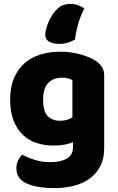

<svg xmlns="http://www.w3.org/2000/svg" viewBox="-20 -766 607 984"><path d="M270 -717Q287 -734 304 -740Q321 -746 341 -746Q361 -746 379.5 -739.5Q398 -733 412 -723Q391 -681 380 -641.5Q369 -602 364 -563Q348 -554 328.5 -547.5Q309 -541 287 -541Q252 -541 232 -552.5Q212 -564 212 -588Q212 -602 217 -620Q222 -638 230 -656Q238 -674 248.5 -690Q259 -706 270 -717ZM354 -37Q334 -29 309.5 -24.5Q285 -20 255 -20Q210 -20 169.5 -32.5Q129 -45 98.5 -73.5Q68 -102 50 -147Q32 -192 32 -257Q32 -317 50.5 -362.5Q69 -408 102.5 -439Q136 -470 184 -485.5Q232 -501 291 -501Q319 -501 346 -497Q373 -493 396.5 -486Q420 -479 439 -471Q458 -463 471 -454Q491 -440 502.5 -422.5Q514 -405 514 -378V-7Q514 46 494.5 84.5Q475 123 440.5 148.5Q406 174 359.5 186Q313 198 260 198Q206 198 165 189.5Q124 181 100 165Q64 141 64 97Q64 74 73.5 55Q83 36 95 27Q124 43 160.5 54Q197 65 237 65Q290 65 322 47Q354 29 354 -11ZM287 -147Q307 -147 322.5 -151.5Q338 -156 351 -164V-356Q340 -361 328.5 -364.5Q317 -368 298 -368Q255 -368 228 -341.5Q201 -315 201 -256Q201 -193 225.5 -170Q250 -147 287 -147Z"/></svg>

Font: Baloo Da 2 ExtraBold
Style: Regular
Weight: 800
Designer: Noopur Datye, Sulekha Rajkumar and Ek Type
Foundry: Ek Type
Version: Version 1.640;hotconv 1.0.111;makeotfexe 2.5.65597; ttfautoh